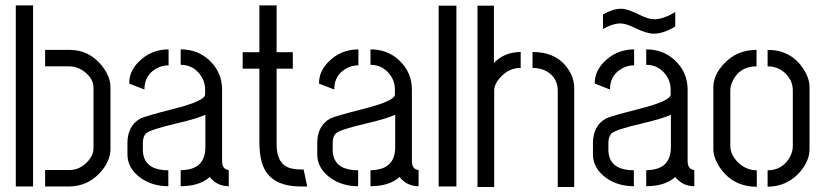

<svg xmlns="http://www.w3.org/2000/svg" viewBox="-20 -708 3131 729"><path d="M40 0V-687.5H105.5V0ZM151.4 0V-62.5H244.1Q285.2 -62.5 316.4 -98.6Q335 -121.1 335 -143.6V-375Q335 -411.1 296.9 -438.5Q271.5 -456.1 245.1 -456.1H151.4V-518.6H245.1Q318.4 -518.6 367.2 -458Q398.4 -418.9 399.4 -378.9V-141.6Q399.4 -95.7 359.4 -51.8Q312.5 -1 243.2 0Z M463.9 -121.1Q463.9 -68.4 515.6 -31.2Q559.6 -1 619.1 -1V-61.5Q540 -61.5 525.4 -115.2Q522.5 -126 522.5 -136.7V-168Q523.4 -190.4 534.2 -201.2Q548.8 -215.8 650.4 -239.3Q732.4 -258.8 759.8 -272.5V-149.4Q759.8 -68.4 678.7 -62.5Q671.9 -61.5 666 -61.5V-1Q735.4 -1 774.4 -34.2Q775.4 -35.2 776.4 -36.1Q803.7 -1 848.6 -1V-62.5Q824.2 -64.5 823.2 -94.7V-368.2Q823.2 -433.6 774.4 -479.5Q730.5 -520.5 666 -520.5V-461.9Q712.9 -461.9 741.2 -422.9Q758.8 -398.4 758.8 -367.2V-349.6Q759.8 -325.2 640.6 -294.9Q529.3 -266.6 512.7 -257.8Q464.8 -230.5 463.9 -167ZM470.7 -390.6 528.3 -368.2Q528.3 -423.8 576.2 -449.2Q596.7 -460 620.1 -460V-520.5Q553.7 -520.5 506.8 -473.6Q469.7 -436.5 470.7 -390.6Z M901.4 -447.3V-509.8H964.8V-687.5H1030.3V-509.8H1091.8V-447.3H1030.3V-159.2Q1030.3 -86.9 1079.1 -70.3Q1098.6 -64.5 1124 -64.5H1132.8L1146.5 0H1120.1Q1001 -1 974.6 -89.8Q964.8 -122.1 964.8 -168.9V-447.3Z M1184.6 -121.1Q1184.6 -68.4 1236.3 -31.2Q1280.3 -1 1339.8 -1V-61.5Q1260.7 -61.5 1246.1 -115.2Q1243.2 -126 1243.2 -136.7V-168Q1244.1 -190.4 1254.9 -201.2Q1269.5 -215.8 1371.1 -239.3Q1453.1 -258.8 1480.5 -272.5V-149.4Q1480.5 -68.4 1399.4 -62.5Q1392.6 -61.5 1386.7 -61.5V-1Q1456.1 -1 1495.1 -34.2Q1496.1 -35.2 1497.1 -36.1Q1524.4 -1 1569.3 -1V-62.5Q1544.9 -64.5 1543.9 -94.7V-368.2Q1543.9 -433.6 1495.1 -479.5Q1451.2 -520.5 1386.7 -520.5V-461.9Q1433.6 -461.9 1461.9 -422.9Q1479.5 -398.4 1479.5 -367.2V-349.6Q1480.5 -325.2 1361.3 -294.9Q1250 -266.6 1233.4 -257.8Q1185.5 -230.5 1184.6 -167ZM1191.4 -390.6 1249 -368.2Q1249 -423.8 1296.9 -449.2Q1317.4 -460 1340.8 -460V-520.5Q1274.4 -520.5 1227.5 -473.6Q1190.4 -436.5 1191.4 -390.6Z M1645.5 0V-686.5H1712.9V0Z M1793 2V-686.5H1855.5V-468.8Q1893.6 -509.8 1957 -510.7V-450.2Q1910.2 -450.2 1876 -410.2Q1856.4 -386.7 1856.4 -364.3V2ZM2002 -450.2V-510.7Q2092.8 -510.7 2136.7 -446.3Q2160.2 -412.1 2160.2 -373V2H2097.7V-364.3Q2097.7 -410.2 2058.6 -435.5Q2034.2 -450.2 2002 -450.2Z M2269.5 -597.7V-653.3Q2307.6 -674.8 2337.9 -674.8Q2362.3 -674.8 2407.2 -652.3Q2441.4 -634.8 2465.8 -634.8Q2500 -635.7 2543.9 -662.1V-607.4Q2499 -580.1 2461.9 -580.1Q2435.5 -580.1 2389.6 -602.5Q2356.4 -619.1 2334 -619.1Q2303.7 -618.2 2269.5 -597.7ZM2231.4 -121.1Q2231.4 -68.4 2283.2 -31.2Q2327.1 -1 2386.7 -1V-61.5Q2307.6 -61.5 2293 -115.2Q2290 -126 2290 -136.7V-168Q2291 -190.4 2301.8 -201.2Q2316.4 -215.8 2418 -239.3Q2500 -258.8 2527.3 -272.5V-149.4Q2527.3 -68.4 2446.3 -62.5Q2439.5 -61.5 2433.6 -61.5V-1Q2502.9 -1 2542 -34.2Q2543 -35.2 2543.9 -36.1Q2571.3 -1 2616.2 -1V-62.5Q2591.8 -64.5 2590.8 -94.7V-368.2Q2590.8 -433.6 2542 -479.5Q2498 -520.5 2433.6 -520.5V-461.9Q2480.5 -461.9 2508.8 -422.9Q2526.4 -398.4 2526.4 -367.2V-349.6Q2527.3 -325.2 2408.2 -294.9Q2296.9 -266.6 2280.3 -257.8Q2232.4 -230.5 2231.4 -167ZM2238.3 -390.6 2295.9 -368.2Q2295.9 -423.8 2343.8 -449.2Q2364.3 -460 2387.7 -460V-520.5Q2321.3 -520.5 2274.4 -473.6Q2237.3 -436.5 2238.3 -390.6Z M2688.5 -141.6V-377.9Q2688.5 -422.9 2729.5 -466.8Q2778.3 -518.6 2852.5 -518.6V-456.1Q2791 -456.1 2763.7 -404.3Q2752.9 -383.8 2752.9 -365.2V-154.3Q2752.9 -117.2 2788.1 -85.9Q2817.4 -61.5 2853.5 -61.5V1Q2762.7 1 2712.9 -72.3Q2688.5 -109.4 2688.5 -141.6ZM2894.5 1V-61.5Q2951.2 -61.5 2979.5 -112.3Q2990.2 -133.8 2990.2 -152.3V-365.2Q2990.2 -406.2 2955.1 -435.5Q2928.7 -456.1 2894.5 -456.1V-518.6Q2983.4 -518.6 3030.3 -446.3Q3053.7 -410.2 3053.7 -377.9V-141.6Q3053.7 -95.7 3014.6 -51.8Q2966.8 0 2894.5 1Z"/></svg>

Font: Post No Bills Jaffna Medium
Style: Regular
Weight: 500
Designer: Kosala Senevirathne, Siva Puranthara, Lasantha Premarathna, Tharique Azeez
Foundry: Mooniak
Version: Version 1.220 ; ttfautohint (v1.6)